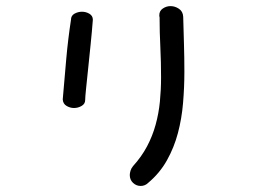

<svg xmlns="http://www.w3.org/2000/svg" viewBox="-20 -572 845 635"><path d="M507.8 -514.6Q506.8 -517.6 506.8 -521.5Q506.8 -536.1 518.6 -543.9Q530.3 -551.8 543.9 -551.8Q558.6 -551.8 571.8 -543Q585 -534.2 585.9 -516.6Q586.9 -473.6 588.4 -427.7Q589.8 -381.8 589.8 -334Q589.8 -283.2 585.4 -231.4Q581.1 -179.7 568.4 -131.8Q555.7 -84 532.2 -42Q508.8 0 470.7 32.2Q460 43 445.3 43Q430.7 43 419.9 32.7Q409.2 22.5 409.2 6.8Q409.2 1 411.6 -7.3Q414.1 -15.6 419.9 -22.5Q448.2 -53.7 466.3 -87.9Q484.4 -122.1 494.6 -159.2Q504.9 -196.3 508.8 -235.8Q512.7 -275.4 512.7 -316.4Q512.7 -366.2 510.3 -416Q507.8 -465.8 507.8 -514.6ZM214.8 -506.8Q214.8 -520.5 226.6 -526.9Q238.3 -533.2 251 -533.2Q264.6 -533.2 275.9 -526.4Q287.1 -519.5 287.1 -506.8Q284.2 -468.8 279.8 -425.8Q275.4 -382.8 271.5 -344.7Q267.6 -306.6 264.6 -278.3Q261.7 -250 261.7 -241.2Q261.7 -228.5 250 -221.7Q238.3 -214.8 224.6 -214.8Q211.9 -214.8 200.2 -221.7Q188.5 -228.5 187.5 -243.2L199.2 -377.9Q202.1 -411.1 206.1 -443.4Q210 -475.6 214.8 -506.8Z"/></svg>

Font: Gamja Flower
Style: Regular
Weight: 400
Designer: YoonDesign Inc.
Foundry: YoonDesign Inc.
Version: Version 3.00;build 20171102